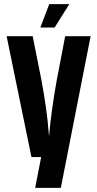

<svg xmlns="http://www.w3.org/2000/svg" viewBox="-20 -759 471 928"><path d="M295 -584H418L274 149H150L179 0H132L12 -584H138L180 -373Q193 -304 202.5 -235.5Q212 -167 214 -133L217 -99Q227 -219 254 -370ZM218 -739H315L244 -626H175Z"/></svg>

Font: Khand ExtraBold
Style: Regular
Weight: 800
Designer: Sanchit Sawaria and Jyotish Sonowal (Devanagari), Satya Rajpurohit (Latin)
Foundry: Indian Type Foundry
Version: Version 2.000;PS 1.0;hotconv 1.0.79;makeotf.lib2.5.61930